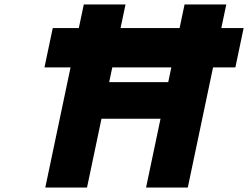

<svg xmlns="http://www.w3.org/2000/svg" viewBox="-20 -845 1118 865"><path d="M485.9 -541.5H751.9L737.9 -475H471.9ZM437.2 -310H703.2L638 0H826L939.9 -541.5H1040.4L1077.6 -718.5H977.1L999.5 -825H811.5L789.1 -718.5H523.1L545.5 -825H357.5L335.1 -718.5H217.6L180.4 -541.5H297.9L184 0H372Z"/></svg>

Font: Hussar
Style: BdOblTwo
Weight: 700
Foundry: Cannot Into Space Fonts
Version: Version 2.00